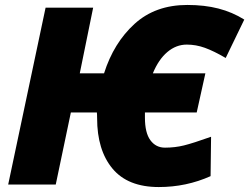

<svg xmlns="http://www.w3.org/2000/svg" viewBox="-20 -745 1006 775"><path d="M372 -268Q372 -283 371 -291H266L205 0H13L164 -714H356L302 -449H400Q439 -572 523 -648.5Q607 -725 736 -725Q806 -725 862 -710.5Q918 -696 966 -666L891 -511Q843 -539 807 -552Q771 -565 734 -565Q691 -565 655.5 -535Q620 -505 597 -449H809L774 -291H565V-270Q565 -209 587 -179Q609 -149 646 -149Q686 -149 722.5 -158Q759 -167 832 -193L830 -34Q732 10 621 10Q496 10 434 -64.5Q372 -139 372 -268Z"/></svg>

Font: Noto Sans Display Black
Style: Italic
Weight: 900
Italic angle: -12°
Designer: Monotype Design team
Foundry: Monotype Imaging Inc.
Version: Version 1.000